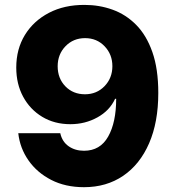

<svg xmlns="http://www.w3.org/2000/svg" viewBox="-20 -759 719 790"><path d="M325.7 11.2Q249 11.2 190.7 -18.8Q132.3 -48.8 97.2 -99.1Q62 -149.4 55.2 -210.9H228Q235.8 -175.8 262.5 -157.2Q289.1 -138.7 325.7 -138.7Q392.1 -138.7 425 -197Q458 -255.4 458 -352.5H453.6Q431.2 -303.7 380.6 -275.9Q330.1 -248 269.5 -248Q204.1 -248 153.8 -278.3Q103.5 -308.6 75.2 -361.1Q46.9 -413.6 46.9 -481Q46.9 -557.1 82.5 -615.2Q118.2 -673.3 181.6 -706.3Q245.1 -739.3 328.6 -738.8Q388.7 -738.8 443.1 -719.2Q497.6 -699.7 540 -657Q582.5 -614.3 606.9 -544.9Q631.3 -475.6 631.3 -376.5Q631.3 -256.3 593.5 -169.4Q555.7 -82.5 486.8 -35.6Q418 11.2 325.7 11.2ZM329.6 -371.1Q377.9 -371.1 410.2 -404.5Q442.4 -438 442.4 -486.8Q442.4 -535.2 410.4 -568.6Q378.4 -602.1 330.1 -602.1Q281.7 -602.1 249.5 -568.8Q217.3 -535.6 217.3 -486.3Q217.3 -436.5 249 -403.8Q280.8 -371.1 329.6 -371.1Z"/></svg>

Font: Inter Extra Bold
Style: Regular
Weight: 800
Designer: Rasmus Andersson
Foundry: rsms
Version: Version 4.000;git-3c8e0fc